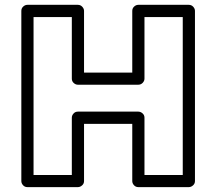

<svg xmlns="http://www.w3.org/2000/svg" viewBox="-20 -746 823 791"><path d="M67.9 0V-701.2Q67.9 -711.9 75.7 -719Q83.5 -726.1 92.8 -726.1H300.8Q311.5 -726.1 318.8 -718.3Q326.2 -710.4 326.2 -701.2V-446.8H524.9V-701.2Q524.9 -711.9 532.7 -719Q540.5 -726.1 549.8 -726.1H757.8Q768.6 -726.1 775.9 -718.3Q783.2 -710.4 783.2 -701.2V0Q783.2 10.7 775.1 17.8Q767.1 24.9 757.8 24.9H549.8Q539.1 24.9 532 17.1Q524.9 9.3 524.9 0V-235.8H326.2V0Q326.2 10.7 318.1 17.8Q310.1 24.9 300.8 24.9H92.8Q82 24.9 75 17.1Q67.9 9.3 67.9 0ZM118.2 -24.9H275.9V-261.2Q275.9 -270.5 283 -278.3Q290 -286.1 300.8 -286.1H549.8Q559.1 -286.1 567.1 -279.1Q575.2 -272 575.2 -261.2V-24.9H732.9V-675.8H575.2V-421.9Q575.2 -412.6 567.9 -404.8Q560.5 -397 549.8 -397H300.8Q291.5 -397 283.7 -404.1Q275.9 -411.1 275.9 -421.9V-675.8H118.2Z"/></svg>

Font: Trueno ExtraBold Outline
Style: Regular
Weight: 800
Width: 6
Designer: Julieta Ulanovsky
Foundry: Julieta Ulanovsky
Version: Version 3.001b | FøM Fix